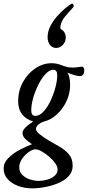

<svg xmlns="http://www.w3.org/2000/svg" viewBox="-67 -764 484 1057"><path d="M109 273Q70 273 34 260Q-2 247 -24.5 222.5Q-47 198 -47 163Q-47 132 -21 106Q5 80 41 61Q77 42 109 30Q88 16 72.5 1Q57 -14 57 -32Q57 -58 116 -95Q33 -121 33 -206Q33 -265 59.5 -312.5Q86 -360 128 -388Q170 -416 217 -416Q232 -416 246 -413Q260 -410 275 -404Q291 -398 303.5 -395Q316 -392 335 -392Q344 -392 356.5 -393.5Q369 -395 383 -397Q387 -397 392 -393Q397 -389 397 -379Q397 -345 372 -345Q363 -345 346 -349.5Q329 -354 304 -364Q319 -342 319 -296Q319 -250 299.5 -208Q280 -166 247.5 -135.5Q215 -105 176 -95Q158 -90 144.5 -78.5Q131 -67 131 -53Q131 -41 153 -23.5Q175 -6 205 11.5Q235 29 260 43Q290 60 311.5 84.5Q333 109 333 149Q333 181 312 204.5Q291 228 256.5 243Q222 258 183 265.5Q144 273 109 273ZM127 -126Q150 -126 171.5 -148.5Q193 -171 210 -206.5Q227 -242 237.5 -280.5Q248 -319 248 -350Q248 -380 226 -380Q206 -380 184.5 -357.5Q163 -335 145 -299.5Q127 -264 116 -225.5Q105 -187 105 -156Q105 -126 127 -126ZM146 232Q167 232 191.5 225.5Q216 219 233 204.5Q250 190 250 169Q250 153 236.5 134Q223 115 203 98Q183 81 162.5 69.5Q142 58 129 58Q112 58 91 73Q70 88 54.5 110.5Q39 133 39 157Q39 183 57 200Q75 217 100 224.5Q125 232 146 232ZM242 -500Q221 -500 208 -517Q195 -534 195 -559Q195 -590 210 -619.5Q225 -649 247 -674Q269 -699 290.5 -717Q312 -735 326 -743Q333 -747 337 -737.5Q341 -728 336 -724Q308 -694 289.5 -671Q271 -648 266 -621Q263 -605 270 -602Q282 -596 288.5 -584Q295 -572 295 -557Q295 -534 279 -517Q263 -500 242 -500Z"/></svg>

Font: Junicode Two Beta Condensed Medium
Style: Italic
Weight: 500
Width: 3
Italic angle: -9°
Version: Version 1.053; ttfautohint (v1.8.4)